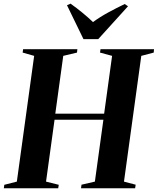

<svg xmlns="http://www.w3.org/2000/svg" viewBox="-40 -1006 842 1026"><path d="M-19.5 0 -17 -18.5 50 -35.5 142.5 -707.5 81 -725 83.5 -743H373.5L371.5 -725L298 -707.5L255.5 -398.5H516.5L559 -707.5L494.5 -725L497 -743H783L781.5 -725L715 -707.5L622.5 -35.5L685 -19L682 0H393L395.5 -19L467 -35.5L512.5 -366H251.5L206 -35.5L274 -18.5L271 0ZM406 -797 318 -978 337 -986.5Q369.5 -963.5 400.2 -938.2Q431 -913 457 -888Q493.5 -915 538 -939.2Q582.5 -963.5 626.5 -984.5L644 -972.5L485 -797Z"/></svg>

Font: Merriweather 144pt
Style: Bold Italic
Weight: 700
Italic angle: -7.8°
Version: Version 2.101